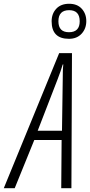

<svg xmlns="http://www.w3.org/2000/svg" viewBox="-86 -999 478 1019"><path d="M372 -887Q372 -926 348 -952.5Q324 -979 281 -979Q237 -979 212.5 -952.5Q188 -926 188 -886Q188 -793 280 -793Q322 -793 347 -820Q372 -847 372 -887ZM224 -886Q224 -945 281 -945Q337 -945 337 -886Q337 -828 280 -828Q224 -828 224 -886ZM220 -579Q237 -623 247 -657H250Q248 -641 247.5 -621Q247 -601 247 -579L243 -305H114ZM-8 0 96 -256H241L239 0H293L296 -717H228L-66 0Z"/></svg>

Font: Noto Sans Display Condensed Light
Style: Italic
Weight: 300
Width: 3
Designer: Monotype Design team
Foundry: Monotype Imaging Inc.
Version: 1.000